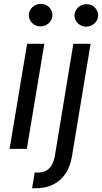

<svg xmlns="http://www.w3.org/2000/svg" viewBox="-20 -773 530 997"><path d="M29.8 0H119.3L210.2 -545.5H120.7ZM129.6 -694.6C129.3 -662.3 156.6 -636 190.3 -636C224.1 -636 252.1 -662.3 252.5 -694.6C252.8 -726.6 225.5 -752.8 191.8 -752.8C158 -752.8 130 -726.6 129.6 -694.6ZM146.7 204.5H164.8C272 204.5 336.3 141.7 353.7 38.7L450.3 -545.5H360.8L264.6 38.4C254.6 92.7 226.9 123.2 176.1 123.2C170.8 123.2 165.1 123.2 160.2 122.9ZM366.8 -693.2C366.5 -660.9 393.8 -634.6 427.6 -634.6C461.3 -634.6 489.3 -660.9 489.7 -693.2C490.1 -725.1 462.7 -751.4 429 -751.4C395.2 -751.4 367.2 -725.1 366.8 -693.2Z"/></svg>

Font: Margiela Sans Text
Style: Italic
Weight: 400
Italic angle: -9.39999°
Designer: Stefan Endress, Andreas Faust
Version: Version 1.100;FEAKit 1.0